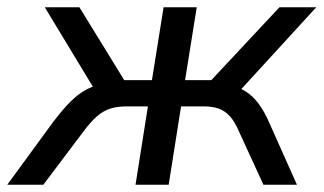

<svg xmlns="http://www.w3.org/2000/svg" viewBox="-59 -507 888 527"><path d="M-39 0 86 -171Q114 -208 136 -229.5Q158 -251 179.5 -262Q201 -273 225 -276L208 -249L64 -487H159L282 -287H358L390 -487H481L449 -287H521L708 -487H809L591 -249L556 -275Q588 -272 610.5 -259Q633 -246 650 -223.5Q667 -201 681 -168L756 0H664L597 -146Q585 -174 571.5 -188.5Q558 -203 541 -209Q524 -215 501 -215H438L404 0H313L347 -215H289Q263 -215 244 -209Q225 -203 208 -188.5Q191 -174 170 -146L60 0Z"/></svg>

Font: Nunito Sans 12pt Medium
Style: Italic
Weight: 500
Italic angle: -9°
Designer: Vernon Adams
Foundry: Vernon Adams
Version: Version 3.101;gftools[0.9.27]